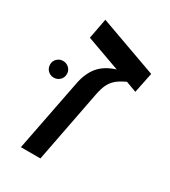

<svg xmlns="http://www.w3.org/2000/svg" viewBox="-164 -687 677 765"><g transform="rotate(30 175.0 -304.0)"><path d="M209 -331.1 145 0H55.2L119.1 -327.1Q128.4 -378.9 154.5 -411.1Q180.7 -443.4 231 -459L75.2 -515.1L92.8 -607.9L358.9 -512.2L339.8 -418.9L291 -437Q258.8 -421.4 246.1 -409.2Q232.4 -397 223.6 -378.9Q214.8 -360.8 209 -331.1ZM-8.8 -344.2Q-8.8 -359.9 2.4 -370.8Q13.7 -381.8 29.3 -381.8Q45.9 -381.8 57.1 -370.8Q68.4 -359.9 68.4 -344.2Q68.4 -327.1 57.1 -316.2Q45.9 -305.2 29.3 -305.2Q13.7 -305.2 2.4 -316.2Q-8.8 -327.1 -8.8 -344.2Z"/></g></svg>

Font: Arimo
Style: Italic
Weight: 400
Italic angle: -12°
Designer: Steve Matteson
Foundry: Monotype Imaging Inc.
Version: Version 1.33